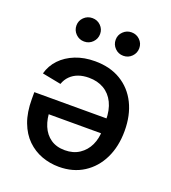

<svg xmlns="http://www.w3.org/2000/svg" viewBox="-138 -853 856 963"><g transform="rotate(20 290.0 -371.5)"><path d="M277.3 -552.2Q357.4 -552.2 415.3 -517.3Q473.1 -482.4 504.2 -419.9Q535.2 -357.4 535.2 -273.9Q535.2 -190.9 504.4 -127.4Q473.6 -64 417.5 -28.1Q361.3 7.8 286.1 7.8Q237.8 7.8 194.1 -8.3Q150.4 -24.4 116.2 -57.6Q82 -90.8 62.5 -142.6Q43 -194.3 43 -265.6V-302.2H478V-222.7H98.1L147.5 -248.5Q147.5 -198.7 163.3 -160.9Q179.2 -123 210 -101.8Q240.7 -80.6 285.6 -80.6Q330.6 -80.6 362.8 -102.1Q395 -123.5 411.9 -159.4Q428.7 -195.3 428.7 -238.8V-291.5Q428.7 -346.7 409.9 -385.3Q391.1 -423.8 356.9 -443.8Q322.8 -463.9 276.4 -463.9Q245.6 -463.9 220.9 -455.1Q196.3 -446.3 178.5 -428.7Q160.6 -411.1 151.9 -385.7L51.3 -405.3Q63.5 -449.7 94.7 -482.4Q126 -515.1 172.6 -533.7Q219.2 -552.2 277.3 -552.2ZM399.4 -626Q373 -626 354.7 -644.5Q336.4 -663.1 336.4 -689Q336.4 -714.8 355 -732.9Q373.5 -751 399.4 -751Q425.8 -751 444.1 -732.9Q462.4 -714.8 462.4 -689Q462.4 -663.1 444.1 -644.5Q425.8 -626 399.4 -626ZM190.4 -626Q164.1 -626 145.5 -644.5Q127 -663.1 127 -689Q127 -714.8 145.5 -732.9Q164.1 -751 190.4 -751Q216.8 -751 235.1 -732.9Q253.4 -714.8 253.4 -689Q253.4 -663.1 235.1 -644.5Q216.8 -626 190.4 -626Z"/></g></svg>

Font: Inter 17pt Medium
Style: Regular
Weight: 500
Version: Version 4.001;git-66647c0bb